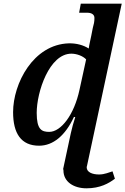

<svg xmlns="http://www.w3.org/2000/svg" viewBox="-20 -780 680 1041"><path d="M449 241C523 241 570 214 603 189L590 149C572 154 548 166 517 166C481 166 450 154 450 127C450 128 450 123 452 118L640 -760H418L409 -711H453C478 -711 492 -700 492 -683C492 -661 489 -650 483 -628L475 -587C472 -571 464 -539 461 -517C433 -535 395 -546 353 -545C160 -539 51 -327 51 -172C51 -57 94 10 192 10C268 10 334 -45 381 -146L388 -145C378 -113 371 -90 364 -58L322 138C324 138 324 140 324 144C324 206 380 241 449 241ZM247 -65C206 -65 179 -77 179 -168C179 -281 247 -489 367 -489C395 -489 429 -477 447 -458L411 -293C382 -158 311 -65 247 -65Z"/></svg>

Font: Noto Serif Semi
Style: Italic
Weight: 600
Italic angle: -12°
Designer: Monotype Design Team
Foundry: Monotype Imaging Inc.
Version: Version 1.901